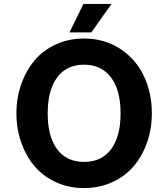

<svg xmlns="http://www.w3.org/2000/svg" viewBox="-20 -936 851 971"><path d="M543.9 -916 441.9 -772H331.1L401.9 -916ZM404.8 15.1Q327.6 15.1 262.7 -14.6Q197.8 -44.4 154.5 -95.7Q111.3 -147 87.2 -215.8Q63 -284.7 63 -362.8Q63 -440.9 87.2 -509.8Q111.3 -578.6 154.5 -630.1Q197.8 -681.6 262.7 -711.4Q327.6 -741.2 404.8 -741.2Q507.8 -741.2 586.9 -689.7Q666 -638.2 707 -552.7Q748 -467.3 748 -362.8Q748 -284.7 723.9 -215.8Q699.7 -147 656.2 -95.7Q612.8 -44.4 547.6 -14.6Q482.4 15.1 404.8 15.1ZM404.8 -117.2Q493.7 -117.2 541.7 -181.2Q589.8 -245.1 589.8 -362.8Q589.8 -480 541.5 -544.4Q493.2 -608.9 404.8 -608.9Q316.9 -608.9 269 -544.4Q221.2 -480 221.2 -362.8Q221.2 -245.1 269 -181.2Q316.9 -117.2 404.8 -117.2Z"/></svg>

Font: Stilu SemiBold
Style: Regular
Weight: 600
Designer: Genilson Lima Santos
Foundry: Genilson Lima Santos
Version: Version 1.200;PS 001.200;hotconv 1.0.88;makeotf.lib2.5.64775